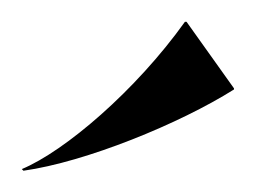

<svg xmlns="http://www.w3.org/2000/svg" viewBox="-20 -810 234 176"><path d="M149.5 -790C104.5 -727 39.5 -671.5 0 -655L1.5 -653.5C58.5 -661.5 144.5 -696.5 194.5 -728V-729L151 -790Z"/></svg>

Font: Beautique Display
Style: Regular
Weight: 400
Designer: Nhat-Quang Ngo
Version: Version 1.100;Glyphs 3.2.3 (3260)